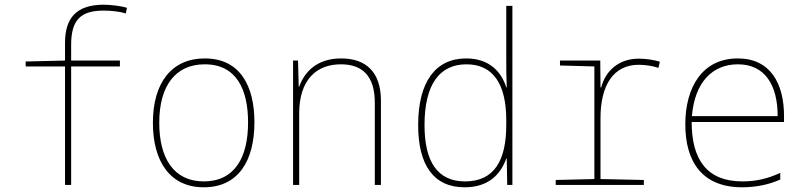

<svg xmlns="http://www.w3.org/2000/svg" viewBox="-20 -785 3418 815"><path d="M256 0H282V-503H489V-528H282V-595C282 -702 324 -740 420 -740C452 -740 489 -736 514 -728L519 -752C496 -759 453 -765 420 -765C304 -765 256 -708 256 -603V-528L89 -524V-503H256Z M845 10C992 10 1060 -103 1060 -266C1060 -419 1000 -537 849 -537C709 -537 629 -434 629 -264C629 -102 700 10 845 10ZM845 -15C717 -15 656 -114 656 -264C656 -421 725 -512 849 -512C984 -512 1033 -405 1033 -265C1033 -115 975 -15 845 -15Z M1224 0H1250V-304C1250 -446 1323 -512 1427 -512C1517 -512 1571 -464 1571 -349V0H1597V-357C1597 -479 1534 -537 1428 -537C1323 -537 1271 -477 1250 -417H1248L1245 -528H1224Z M1952 10C2054 10 2105 -45 2129 -112H2131L2133 0H2155V-760H2129V-535C2129 -496 2129 -455 2131 -414H2129C2109 -479 2058 -537 1959 -537C1829 -537 1755 -438 1755 -254C1755 -85 1820 10 1952 10ZM1954 -15C1839 -15 1782 -96 1782 -254C1782 -427 1846 -512 1960 -512C2074 -512 2129 -427 2129 -275V-255C2129 -105 2079 -15 1954 -15Z M2339 0H2713V-21L2529 -25V-284C2529 -423 2584 -510 2691 -510C2720 -510 2751 -505 2775 -497L2781 -523C2760 -530 2724 -536 2691 -536C2604 -536 2549 -481 2532 -414H2529L2528 -528H2357V-507L2503 -503V-25L2339 -21Z M3130 10C3187 10 3244 -1 3292 -23V-51C3239 -27 3191 -15 3131 -15C2982 -15 2916 -106 2916 -267H3308V-293C3308 -429 3251 -537 3112 -537C2960 -537 2889 -413 2889 -257C2889 -102 2958 10 3130 10ZM3281 -292H2917C2929 -437 3005 -512 3112 -512C3228 -512 3281 -423 3281 -292Z"/></svg>

Font: Noto Sans Mono SemiCondensed Thin
Style: Regular
Weight: 100
Width: 4
Designer: Monotype Design Team
Foundry: Monotype Imaging Inc.
Version: Version 2.014